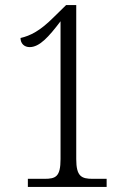

<svg xmlns="http://www.w3.org/2000/svg" viewBox="-20 -738 512 758"><path d="M90 0H401V-32H346C301 -32 281 -42 281 -110V-718H241L191 -669C138 -616 100 -597 61 -588C61 -566 76 -552 97 -552C136 -552 172 -592 219 -654V-110C219 -40 200 -32 155 -32H90Z"/></svg>

Font: Noto Serif Myanmar Condensed Light
Style: Regular
Weight: 300
Width: 3
Designer: Ben Mitchell and the Monotype Design Team
Foundry: Monotype Imaging Inc.
Version: Version 2.106